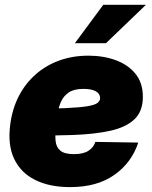

<svg xmlns="http://www.w3.org/2000/svg" viewBox="-20 -764 629 796"><path d="M270.5 11.7Q185.1 11.7 125.5 -18.1Q65.9 -47.9 38.6 -105.7Q11.2 -163.6 22.5 -248Q30.8 -312 57.4 -364.3Q84 -416.5 126.5 -454.3Q168.9 -492.2 224.6 -512.7Q280.3 -533.2 346.7 -533.2Q408.7 -533.2 460 -514.4Q511.2 -495.6 541.7 -458Q572.3 -420.4 572.3 -362.3Q572.3 -302.7 537.4 -269.5Q502.4 -236.3 437.3 -221.9Q372.1 -207.5 281 -204.3Q189.9 -201.2 77.1 -201.2L95.2 -313Q191.9 -313 251.2 -315.7Q310.5 -318.4 341.8 -323.5Q373 -328.6 384 -337.2Q395 -345.7 395 -357.4Q395 -375.5 377.2 -385.5Q359.4 -395.5 326.2 -395.5Q287.1 -395.5 265.4 -380.9Q243.7 -366.2 233.2 -343Q222.7 -319.8 219 -293Q215.3 -266.1 211.9 -241.7Q208 -206.5 210.4 -180.2Q212.9 -153.8 230.2 -139.4Q247.6 -125 286.6 -125Q325.2 -125 346.7 -138.9Q368.2 -152.8 375.5 -175.8L553.2 -172.9Q525.9 -89.8 454.3 -39.1Q382.8 11.7 270.5 11.7ZM290.5 -585 408.2 -744.1H585L419.4 -585Z"/></svg>

Font: Inter 28pt Black
Style: Italic
Weight: 900
Italic angle: -9.3988°
Designer: Rasmus Andersson
Foundry: rsms
Version: Version 4.001;git-66647c0bb